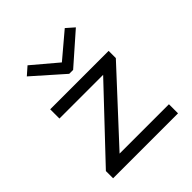

<svg xmlns="http://www.w3.org/2000/svg" viewBox="-189 -815 941 941"><g transform="rotate(-45 281.5 -344.0)"><path d="M56 0V-50L380 -393H77V-457H482V-407L164 -63H506V0ZM151 -688 280 -579 409 -688 450 -652 293 -514H266L110 -652Z"/></g></svg>

Font: Inconsolata SemiExpanded
Style: Regular
Weight: 400
Width: 6
Monospace: yes
Designer: Raph Levien, Cyreal, Brenton Simpson
Foundry: Raph Levien, Cyreal, Google
Version: Version 3.100; ttfautohint (v1.8.4.7-5d5b)